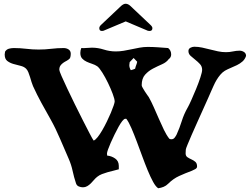

<svg xmlns="http://www.w3.org/2000/svg" viewBox="-20 -951 1342 1023"><path d="M1015 -702Q1036 -702 1057 -697.5Q1078 -693 1099 -687.5Q1120 -682 1141.5 -677.5Q1163 -673 1184 -673Q1203 -673 1221 -677Q1239 -681 1257 -681Q1269 -681 1280 -674Q1291 -667 1291 -653Q1285 -635 1272 -623.5Q1259 -612 1242.5 -604Q1226 -596 1209 -589Q1192 -582 1178 -574Q1165 -566 1154 -553Q1143 -540 1134 -525Q1125 -510 1118 -494Q1111 -478 1105 -465Q1101 -455 1089.5 -429.5Q1078 -404 1063 -370.5Q1048 -337 1031.5 -300.5Q1015 -264 1001.5 -233Q988 -202 979 -180Q970 -158 970 -154L969 -134Q969 -120 978.5 -113.5Q988 -107 999.5 -102Q1011 -97 1020.5 -89Q1030 -81 1030 -64Q1030 -55 1019.5 -49.5Q1009 -44 1002 -41Q967 -28 935 -13.5Q903 1 876 28Q865 39 851.5 44.5Q838 50 823 52Q810 44 796 18.5Q782 -7 767.5 -42Q753 -77 738 -118Q723 -159 708.5 -197.5Q694 -236 680 -268.5Q666 -301 653 -318H647Q641 -318 631.5 -306Q622 -294 611.5 -275Q601 -256 590 -233.5Q579 -211 570 -190.5Q561 -170 555.5 -154.5Q550 -139 550 -133L551 -122Q574 -120 593.5 -106.5Q613 -93 613 -67V-49Q600 -45 584.5 -41.5Q569 -38 553.5 -33.5Q538 -29 523.5 -23.5Q509 -18 498 -9Q489 -2 481 7.5Q473 17 464 26Q455 35 444.5 41Q434 47 422 47Q411 47 400 42.5Q389 38 385 26Q374 -7 367 -40Q360 -73 346 -105Q323 -157 300 -211.5Q277 -266 249 -316Q224 -360 200.5 -403Q177 -446 156 -492Q152 -501 148 -514Q144 -527 140 -540.5Q136 -554 131 -566Q126 -578 119 -585Q108 -596 88.5 -600.5Q69 -605 50.5 -610.5Q32 -616 18.5 -626.5Q5 -637 5 -661Q5 -666 7 -676Q15 -688 27.5 -691.5Q40 -695 54 -695Q87 -695 120 -691Q153 -687 186 -687Q220 -687 253 -691Q286 -695 319 -695Q334 -695 345.5 -687.5Q357 -680 357 -664Q357 -658 356 -652Q355 -646 353 -641Q345 -632 335 -627Q325 -622 316.5 -616Q308 -610 302 -601.5Q296 -593 296 -579Q296 -573 308 -545.5Q320 -518 338.5 -479Q357 -440 379 -395Q401 -350 421.5 -310Q442 -270 457.5 -240Q473 -210 479 -202Q488 -205 500 -220Q512 -235 524.5 -256.5Q537 -278 549 -302.5Q561 -327 570.5 -349.5Q580 -372 585.5 -388.5Q591 -405 591 -410Q591 -423 580.5 -451Q570 -479 555.5 -509Q541 -539 525 -564.5Q509 -590 498 -598Q486 -606 470.5 -611Q455 -616 441 -622.5Q427 -629 417.5 -639.5Q408 -650 408 -669Q408 -682 413 -695Q427 -694 441.5 -695.5Q456 -697 470 -697Q502 -697 533 -687Q564 -677 597 -677Q618 -677 639 -680.5Q660 -684 681 -688.5Q702 -693 723.5 -697Q745 -701 767 -701Q795 -701 822 -699Q849 -697 876 -695Q892 -682 892 -661Q892 -645 879 -636Q867 -619 843 -608.5Q819 -598 795 -585.5Q771 -573 753 -553Q735 -533 735 -497Q735 -492 740 -483.5Q745 -475 751 -465Q757 -455 763.5 -446.5Q770 -438 773 -433Q786 -410 799.5 -379.5Q813 -349 826.5 -318Q840 -287 853.5 -259Q867 -231 882 -212Q886 -209 893 -209Q904 -209 910.5 -217.5Q917 -226 921 -234Q937 -269 948.5 -306Q960 -343 980 -378Q987 -390 999.5 -418Q1012 -446 1025 -477.5Q1038 -509 1047.5 -538Q1057 -567 1057 -579Q1057 -597 1045.5 -609.5Q1034 -622 1020.5 -632.5Q1007 -643 995.5 -653.5Q984 -664 984 -679Q984 -691 994.5 -696.5Q1005 -702 1015 -702ZM671 -620Q669 -610 669 -604Q669 -590 677 -577Q683 -578 689 -580.5Q695 -583 700 -585Q702 -595 705.5 -603.5Q709 -612 711 -622L692 -642Q687 -636 681.5 -631Q676 -626 671 -620ZM768 -787 650 -837 531 -787Q523 -786 523 -786Q509 -786 509 -801Q509 -810 519 -819L626 -920Q639 -931 649 -931Q662 -931 674 -920L781 -819Q792 -809 792 -801Q792 -786 777 -786Q777 -786 768 -787Z"/></svg>

Font: CAT Altenglisch
Style: Regular
Weight: 400
Designer: Peter Wiegel
Foundry: Peter Wiegel, CAT Fonts
Version: Version 1.000